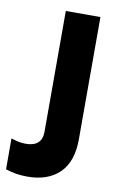

<svg xmlns="http://www.w3.org/2000/svg" viewBox="-163 -577 501 814"><g transform="rotate(10 87.5 -170.0)"><path d="M14 190Q-14 190 -36.5 186Q-59 182 -80 175V42Q-65 47 -49.5 50.5Q-34 54 -17 54Q18 54 35.5 38Q53 22 53 -9V-530H202V-4Q202 93 152 141.5Q102 190 14 190Z"/></g></svg>

Font: Radio Canada Big
Style: Regular
Weight: 400
Designer: Étienne Aubert Bonn
Foundry: Coppers and Brasses
Version: Version 1.001